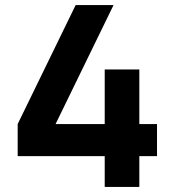

<svg xmlns="http://www.w3.org/2000/svg" viewBox="-20 -740 692 760"><path d="M394.5 0V-122H50V-249L279.5 -720H429.5L200 -249H394.5V-465H531.5V-249H601.5V-122H531.5V0Z"/></svg>

Font: Vela Sans ExtBd
Style: Regular
Weight: 800
Designer: Principal design: Mikhail Sharanda - project Manrope.
Design modification: Ravid Balaliev
Foundry: Mikhail Sharanda
Version: Version 1.001